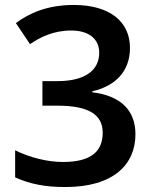

<svg xmlns="http://www.w3.org/2000/svg" viewBox="-20 -744 617 774"><path d="M504 -551C504 -654 426 -724 277 -724C171 -724 98 -691 44 -651L101 -566C142 -594 195 -621 267 -621C336 -621 380 -589 380 -531C380 -463 326 -417 212 -417H151V-318H211C336 -318 394 -283 394 -209C394 -136 350 -91 234 -91C173 -91 102 -108 41 -138V-29C101 -2 162 10 243 10C438 10 526 -81 526 -203C526 -300 466 -358 352 -372V-376C441 -396 504 -453 504 -551Z"/></svg>

Font: Noto Sans Syriac SemiBold
Style: Regular
Weight: 600
Designer: Patrick Giasson and the Monotype Design Team
Foundry: Monotype Imaging Inc.
Version: Version 3.000